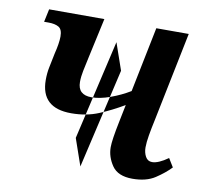

<svg xmlns="http://www.w3.org/2000/svg" viewBox="-66 -607 730 688"><g transform="rotate(10 299.0 -263.0)"><path d="M233 -99 317 -462 351 -364 267 -1ZM458 10Q508 10 540 -11Q572 -32 594 -55L575 -86Q540 -61 517 -61Q501 -61 493 -75.5Q485 -90 485 -109Q485 -127 489.5 -153.5Q494 -180 501 -212L567 -536H449L401 -299Q368 -279 330.5 -265.5Q293 -252 263 -252Q213 -252 213 -299Q213 -318 217.5 -340Q222 -362 229 -394L260 -536H59L49 -489H65Q89 -489 102.5 -481Q116 -473 116 -447Q116 -423 106 -383Q100 -353 95.5 -331.5Q91 -310 91 -285Q91 -183 201 -183Q256 -183 300.5 -201.5Q345 -220 389 -246L376 -182Q362 -114 362 -88Q362 -53 383.5 -21.5Q405 10 458 10Z"/></g></svg>

Font: Noto Serif SemiCondensed Semi
Style: Italic
Weight: 600
Width: 4
Italic angle: -12°
Designer: Monotype Design Team
Foundry: Monotype Imaging Inc.
Version: Version 1.901